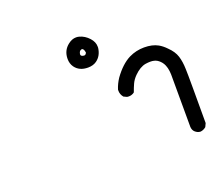

<svg xmlns="http://www.w3.org/2000/svg" viewBox="-103 -551 956 859"><g transform="rotate(-20 374.5 -121.5)"><path d="M627 -197.3Q620.1 -199.2 609.9 -199.2Q599.6 -199.2 586.9 -197.3Q559.6 -192.4 532.2 -165Q516.6 -149.4 508.8 -132.3Q501 -115.2 494.1 -95.7L492.2 -93.8Q480.5 -85.9 467.8 -85.9Q460.9 -85.9 458 -86.9L443.4 -93.8Q431.6 -108.4 431.6 -125Q431.6 -128.9 431.6 -130.9Q439.5 -156.2 455.1 -179.7Q492.2 -231.4 533.2 -252Q567.4 -268.6 605.5 -268.6Q644.5 -268.6 670.9 -253.9Q688.5 -244.1 705.1 -226.6Q730.5 -202.1 738.8 -175.8Q747.1 -149.4 748 -114.3Q749 -94.7 749 -21Q749 52.7 749 141.6V143.6L741.2 160.2Q728.5 170.9 713.9 171.9Q700.2 170.9 689.5 161.1Q679.7 152.3 678.7 136.7Q678.7 -103.5 678.2 -113.3Q677.7 -123 677.2 -127.9Q676.8 -132.8 675.8 -136.7Q674.8 -144.5 671.9 -152.3Q667 -168.9 654.3 -181.6Q641.6 -194.3 627 -197.3ZM266.6 -336.9Q266.6 -377 296.9 -400.4Q315.4 -415 335 -415Q341.8 -415 349.6 -413.1Q375 -406.2 394.5 -384.8Q412.1 -365.2 412.1 -343.8Q412.1 -339.8 412.1 -336.9Q407.2 -299.8 380.9 -281.2Q364.3 -269.5 339.8 -269.5Q298.8 -269.5 278.3 -297.9Q266.6 -314.5 266.6 -336.9ZM353.5 -335.9Q350.6 -356.4 340.8 -356.4Q338.9 -356.4 335.9 -354.5L332 -352.5Q328.1 -348.6 326.2 -338.9Q326.2 -337.9 326.2 -336.4Q326.2 -335 326.7 -333.5Q327.1 -332 328.1 -331.1Q331.1 -328.1 335.4 -327.1Q339.8 -326.2 340.8 -326.2Q341.8 -326.2 343.8 -326.2Q349.6 -327.1 353.5 -335.9Z"/></g></svg>

Font: JasonHandwriting2
Style: SemiBold
Weight: 600
Version: Version 1.04.7